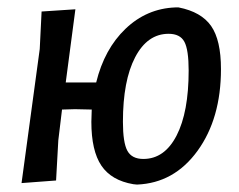

<svg xmlns="http://www.w3.org/2000/svg" viewBox="-20 -489 643 517"><path d="M183 -464 157 -267H239Q261 -357 318 -411.5Q375 -466 452 -469H461Q522 -457 548.5 -419Q575 -381 575 -303Q575 -170 512 -83Q449 4 349 8L339 7Q280 -3 253 -43Q226 -83 226 -161Q226 -166 226.5 -177Q227 -188 227 -194L182 -195L147 -194L137 -111L131 -3L38 4L87 -357L92 -458ZM434 -398Q377 -398 344 -335Q311 -272 311 -161Q311 -105 323 -83Q335 -61 366 -61Q423 -61 455.5 -124Q488 -187 488 -299Q488 -355 476.5 -376.5Q465 -398 434 -398Z"/></svg>

Font: Alegreya Sans Medium
Style: Italic
Weight: 500
Italic angle: -7°
Designer: Juan Pablo del Peral
Foundry: Huerta Tipografica
Version: Version 2.007